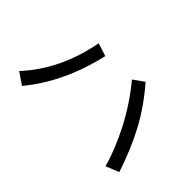

<svg xmlns="http://www.w3.org/2000/svg" viewBox="-72 -899 1144 1144"><g transform="rotate(45 500.0 -327.0)"><path d="M71.3 -108.4Q239.3 -291 289.1 -560.5L371.1 -534.2Q305.7 -250 145.5 -57.6ZM582 -547.9 649.4 -595.7Q748 -481.4 810.1 -364.3Q872.1 -247.1 918.9 -104.5L835.9 -71.3Q804.7 -184.6 739.7 -310.1Q674.8 -435.5 582 -547.9Z"/></g></svg>

Font: Gothic A1 Medium
Style: Regular
Weight: 500
Designer: HanYang I&C Co.,Ltd.
Foundry: HanYang I&C Co.,Ltd.
Version: Version 2.50